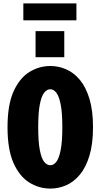

<svg xmlns="http://www.w3.org/2000/svg" viewBox="-20 -1092 590 1123"><path d="M274.5 11Q209 11 151.8 -24.2Q94.5 -59.5 59.2 -138.2Q24 -217 24 -348Q24 -478.5 59.2 -557Q94.5 -635.5 151.8 -670.8Q209 -706 274.5 -706Q322.5 -706 367.2 -686.5Q412 -667 447.2 -624.8Q482.5 -582.5 503.2 -514Q524 -445.5 524 -348Q524 -250 503.2 -181.5Q482.5 -113 447.2 -70.5Q412 -28 367.2 -8.5Q322.5 11 274.5 11ZM274.5 -125.5Q293.5 -125.5 309.2 -145.2Q325 -165 334.8 -213.8Q344.5 -262.5 344.5 -348Q344.5 -433.5 334.8 -481.8Q325 -530 309.2 -550Q293.5 -570 274.5 -570Q254.5 -570 238.5 -550Q222.5 -530 213 -481.8Q203.5 -433.5 203.5 -348Q203.5 -262.5 213 -213.8Q222.5 -165 238.5 -145.2Q254.5 -125.5 274.5 -125.5ZM188 -910H356V-757.5H188ZM116.5 -973V-1072H427V-973Z"/></svg>

Font: Trispace SemiCondensed ExtraBold
Style: Regular
Weight: 800
Width: 4
Designer: Tyler Finck
Foundry: Etcetera Type Company
Version: Version 1.210; ttfautohint (v1.8.3)